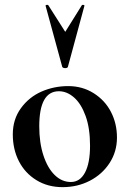

<svg xmlns="http://www.w3.org/2000/svg" viewBox="-20 -750 529 783"><path d="M220.2 -377.9Q140.1 -377.9 140.1 -234.9Q140.1 -168 157 -116.5Q173.8 -64.9 202.9 -36.4Q231.9 -7.8 269 -7.8Q306.2 -7.8 326.7 -46.4Q347.2 -85 347.2 -156Q347.2 -227.1 329.1 -277.1Q311 -327.1 282 -352.5Q252.9 -377.9 220.2 -377.9ZM57.1 -92.5Q32.2 -141.1 32.2 -202.1Q32.2 -263.2 65.2 -308.6Q98.1 -354 149.2 -376.5Q200.2 -398.9 258.1 -398.9Q315.9 -398.9 362.1 -369.9Q408.2 -340.8 432.6 -293.5Q457 -246.1 457 -189Q457 -131.8 427 -85.4Q397 -39.1 346.4 -12.9Q295.9 13.2 235.4 13.2Q174.8 13.2 128.4 -15.4Q82 -43.9 57.1 -92.5ZM233.9 -477.1 166 -726.1Q165 -729 169.9 -730Q174.8 -731 176.8 -729L246.1 -620.1L314 -729Q315.9 -731 320.6 -730Q325.2 -729 324.2 -726.1L256.8 -477.1Q254.9 -472.2 245.8 -472.2Q236.8 -472.2 233.9 -477.1Z"/></svg>

Font: Cormorant-Bold
Style: Bold
Weight: 700
Designer: Christian Thalmann (Catharsis Fonts)
Version: Version 3.000